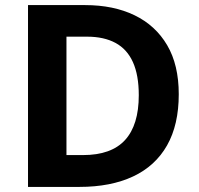

<svg xmlns="http://www.w3.org/2000/svg" viewBox="-20 -734 780 754"><path d="M682 -364Q682 -244 636 -163Q590 -82 502.5 -41Q415 0 292 0H90V-714H314Q426 -714 508.5 -674Q591 -634 636.5 -556.5Q682 -479 682 -364ZM525 -360Q525 -439 502 -490Q479 -541 433.5 -565.5Q388 -590 322 -590H241V-125H306Q417 -125 471 -184Q525 -243 525 -360Z"/></svg>

Font: Noto Sans Myanmar
Style: Regular
Weight: 400
Designer: Monotype Design Team
Foundry: Monotype Imaging Inc.
Version: Version 2.107